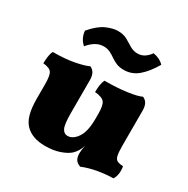

<svg xmlns="http://www.w3.org/2000/svg" viewBox="-160 -840 973 993"><g transform="rotate(30 326.5 -344.0)"><path d="M235 7Q159 7 118 -34.5Q77 -76 77 -181V-270Q77 -319 66.5 -337Q56 -355 15 -359Q15 -378 17.5 -398Q20 -418 28 -434Q102 -434 155.5 -444.5Q209 -455 233 -467Q250 -460 258.5 -444.5Q267 -429 267 -403V-207Q267 -140 278 -118Q289 -96 310 -96Q342 -96 367 -132.5Q392 -169 392 -246V-275Q392 -324 379 -342Q366 -360 321 -364Q321 -383 323.5 -403Q326 -423 334 -439Q408 -439 466 -447Q524 -455 548 -467Q565 -460 573.5 -444.5Q582 -429 582 -403V-134L416 -99Q409 -77 399.5 -62Q390 -47 378 -36Q359 -19 322 -6Q285 7 235 7ZM447 9Q425 1 417 -13.5Q409 -28 409 -48Q409 -68 414 -90.5Q419 -113 424 -124L582 -196Q582 -157 586 -137.5Q590 -118 602 -111.5Q614 -105 638 -104Q642 -82 639.5 -62Q637 -42 627 -25Q581 -24 535 -16Q489 -8 447 9ZM392 -537Q365 -537 346.5 -545Q328 -553 312.5 -564Q297 -575 280.5 -583Q264 -591 243 -591Q218 -591 195.5 -578Q173 -565 153 -540Q120 -570 117 -613Q161 -664 199.5 -680.5Q238 -697 266 -697Q300 -697 322.5 -684Q345 -671 365.5 -658.5Q386 -646 411 -646Q434 -646 452 -658Q470 -670 483 -689Q502 -686 518.5 -678Q535 -670 547 -657Q513 -599 476 -568Q439 -537 392 -537Z"/></g></svg>

Font: Vollkorn Black
Style: Regular
Weight: 900
Designer: Friedrich Althausen
Foundry: Friedrich Althausen
Version: Version 5.000